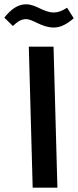

<svg xmlns="http://www.w3.org/2000/svg" viewBox="-70 -873 363 893"><path d="M180 -745C200 -745 229 -750 273 -788L242 -837C216 -821 200 -815 180 -815C131 -815 99 -853 51 -853C14 -853 -18 -831 -50 -791L-10 -752C11 -772 28 -784 51 -784C84 -784 123 -745 180 -745ZM82 0H197L179 -656H64Z"/></svg>

Font: Noto Sans Arabic Cond SemBd
Style: Regular
Weight: 600
Width: 3
Designer: Monotype Design Team, Nadine Chahine, Nizar Qandah and Khaled Hosny
Foundry: Monotype Imaging Inc.
Version: Version 2.012